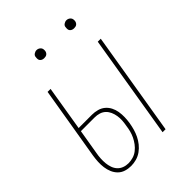

<svg xmlns="http://www.w3.org/2000/svg" viewBox="-204 -799 909 909"><g transform="rotate(-45 250.0 -344.5)"><path d="M352 0 438 -520H458L372 0ZM134 8Q115 8 97.5 2.5Q80 -3 67.5 -15.5Q55 -28 48 -44.5Q41 -61 38.5 -79.5Q36 -98 37 -117Q38 -136 41 -155L102 -520H122L85 -295H174Q193 -295 210.5 -290Q228 -285 241 -274Q254 -263 262 -247.5Q270 -232 273 -214Q276 -196 275.5 -177.5Q275 -159 272 -140Q269 -122 264 -104.5Q259 -87 251 -70.5Q243 -54 231 -39Q219 -24 203.5 -13Q188 -2 170 3Q152 8 134 8ZM134 -10Q149 -10 165 -14.5Q181 -19 194.5 -29.5Q208 -40 218 -53.5Q228 -67 235 -81.5Q242 -96 246 -111.5Q250 -127 252 -143Q255 -159 256 -174.5Q257 -190 254.5 -205.5Q252 -221 246 -234.5Q240 -248 229.5 -258Q219 -268 204.5 -272.5Q190 -277 174 -277H82L61 -152Q58 -136 57 -119.5Q56 -103 57.5 -87.5Q59 -72 64 -57.5Q69 -43 79 -32Q89 -21 103.5 -15.5Q118 -10 134 -10ZM404 -644Q398 -644 392.5 -646Q387 -648 383 -652.5Q379 -657 378.5 -663.5Q378 -670 379 -676Q379 -681 381.5 -685Q384 -689 388 -691.5Q392 -694 396 -695.5Q400 -697 405 -697Q411 -697 416.5 -694.5Q422 -692 426 -687.5Q430 -683 431 -676.5Q432 -670 431 -664Q430 -659 427.5 -655Q425 -651 421.5 -648.5Q418 -646 413.5 -645Q409 -644 404 -644ZM204 -644Q198 -644 192.5 -646Q187 -648 183 -652.5Q179 -657 178.5 -663.5Q178 -670 179 -676Q179 -681 181.5 -685Q184 -689 188 -691.5Q192 -694 196 -695.5Q200 -697 205 -697Q211 -697 216.5 -694.5Q222 -692 226 -687.5Q230 -683 231 -676.5Q232 -670 231 -664Q230 -659 227.5 -655Q225 -651 221.5 -648.5Q218 -646 213.5 -645Q209 -644 204 -644Z"/></g></svg>

Font: Iosevka Term Curly Thin
Style: Italic
Weight: 100
Italic angle: -9°
Designer: Belleve Invis
Foundry: Belleve Invis
Version: Version 32.3.0